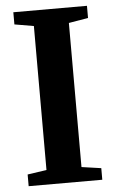

<svg xmlns="http://www.w3.org/2000/svg" viewBox="-53 -780 493 817"><g transform="rotate(-5 193.0 -371.5)"><path d="M117.5 -62V-677L35.5 -691V-743H350V-691L267 -677V-61.5L350.5 -49.5V0H36V-50Z"/></g></svg>

Font: Merriweather 48pt
Style: Bold
Weight: 700
Version: Version 2.100